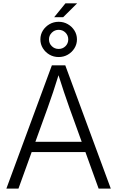

<svg xmlns="http://www.w3.org/2000/svg" viewBox="-20 -1113 691 1133"><path d="M17.6 0 286.1 -727.5H365.2L633.8 0H562L389.2 -478Q374.5 -519 357.2 -570.6Q339.8 -622.1 316.4 -696.3H334Q311 -621.6 293.5 -569.8Q275.9 -518.1 261.7 -478L88.9 0ZM144 -215.8V-276.4H506.8V-215.8ZM299.8 -1011.7 366.2 -1093.3H435.1L353 -1011.7ZM326.2 -776.4Q296.4 -776.4 272 -790.5Q247.6 -804.7 232.9 -828.4Q218.3 -852.1 218.3 -880.4Q218.3 -909.2 232.9 -932.6Q247.6 -956.1 272 -970.2Q296.4 -984.4 326.2 -984.4Q356 -984.4 380.4 -970.2Q404.8 -956.1 419.4 -932.6Q434.1 -909.2 434.1 -880.4Q434.1 -852.1 419.4 -828.4Q404.8 -804.7 380.4 -790.5Q356 -776.4 326.2 -776.4ZM326.2 -824.2Q350.1 -824.2 366.5 -840.6Q382.8 -856.9 382.8 -880.4Q382.8 -903.8 366.5 -920.4Q350.1 -937 326.2 -937Q302.7 -937 285.9 -920.4Q269 -903.8 269 -880.4Q269 -856.9 285.6 -840.6Q302.2 -824.2 326.2 -824.2Z"/></svg>

Font: Inter 24pt Light
Style: Regular
Weight: 300
Designer: Rasmus Andersson
Foundry: rsms
Version: Version 4.001;git-66647c0bb